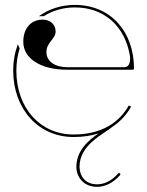

<svg xmlns="http://www.w3.org/2000/svg" viewBox="-20 -542 585 763"><path d="M277.5 -522.5C223 -522.5 174 -506 134.5 -477.5H153.5C189 -500 231.5 -512.5 277.5 -512.5C396.5 -512.5 476 -435.5 495.5 -324C496.5 -319.5 497 -314.5 497 -309C497 -292.5 492 -275 474.5 -275H247C197.5 -275 164.5 -299 164.5 -334.5C164.5 -375 201 -386 201 -417C201 -445 180 -464 149 -464C103 -464 72.5 -429 72.5 -376C72.5 -309.5 141.5 -265 245.5 -265H507.5C509.5 -265 512.5 -266.5 512.5 -270C512.5 -415 420.5 -522.5 277.5 -522.5ZM272.5 2.5C310 2.5 342.5 -2.5 371.5 -12C330 17 283.5 57 283.5 121.5C284 162 312.5 200.5 365.5 200.5C394.5 200.5 427 188 457 154C460 150.5 457.5 147.5 457 147C456.5 146.5 452.5 144 449.5 147.5C421.5 179.5 391.5 190.5 365.5 190.5C318.5 190.5 296.5 157 296 121.5C296 32 390.5 -7.5 430 -40.5C460.5 -61 484 -88 501 -118L492 -123C454.5 -56.5 385.5 -7.5 272.5 -7.5C138.5 -7.5 45.5 -114 45 -260C45 -293 49.5 -322 58 -349L51 -366C39 -334 32.5 -300 32.5 -260C33 -109.5 132 2.5 272.5 2.5Z"/></svg>

Font: ZnikomitNo24
Style: Regular
Weight: 500
Designer: gluk
Foundry: gluk
Version: Version 0.55